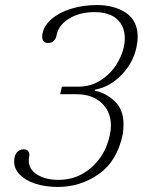

<svg xmlns="http://www.w3.org/2000/svg" viewBox="-20 -730 567 760"><path d="M36 -90Q36 -114 46.5 -126.5Q57 -139 74 -139Q86 -139 91 -132.5Q96 -126 96 -117Q96 -111 95 -108Q94 -103 94 -94Q94 -60 127 -39Q160 -18 212 -18Q287 -18 343 -68Q399 -118 415 -197Q419 -214 419 -233Q419 -289 381.5 -323Q344 -357 283 -357H218L225 -387H290Q339 -387 377.5 -411.5Q416 -436 439.5 -472.5Q463 -509 471 -547Q474 -564 474 -579Q474 -625 444 -653.5Q414 -682 353 -682Q296 -682 254.5 -657Q213 -632 204 -592Q203 -580 194.5 -570Q186 -560 170 -560Q147 -560 147 -585Q147 -592 148 -596Q154 -629 184.5 -655Q215 -681 262 -695.5Q309 -710 364 -710Q433 -710 479 -679Q525 -648 525 -583Q525 -567 520 -542Q507 -481 461 -433.5Q415 -386 356 -375L355 -371Q400 -362 434.5 -329Q469 -296 469 -238Q469 -220 466 -199Q444 -92 371 -41Q298 10 209 10Q159 10 119.5 -3Q80 -16 58 -39Q36 -62 36 -90Z"/></svg>

Font: Taviraj ExtraLight
Style: Italic
Weight: 275
Italic angle: -12°
Designer: Katatrad Team
Foundry: CadsonDemak
Version: Version 1.001